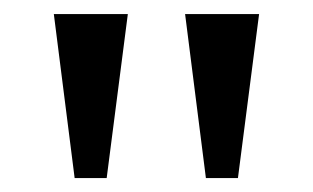

<svg xmlns="http://www.w3.org/2000/svg" viewBox="-20 -734 448 275"><path d="M274.9 -479 245.1 -713.9H351.1L320.8 -479ZM86.9 -479 57.1 -713.9H163.1L132.8 -479Z"/></svg>

Font: Satisar Sharada
Style: Regular
Weight: 400
Designer: Vinodh Rajan & Sunil Mahnoori
Version: 2.2